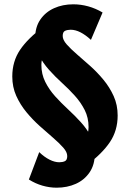

<svg xmlns="http://www.w3.org/2000/svg" viewBox="-20 -677 596 891"><path d="M382 90 322 30Q362 2 376.5 -28.5Q391 -59 391 -87Q391 -131 373 -166.5Q355 -202 327 -233Q299 -264 267 -293Q235 -322 207 -353.5Q179 -385 161 -420Q143 -455 143 -499Q143 -551 167 -586Q191 -621 231 -639Q271 -657 320 -657Q355 -657 389.5 -647.5Q424 -638 456 -619L402 -492Q377 -515 353.5 -527Q330 -539 308 -539Q293 -539 282 -534Q271 -529 271 -510Q271 -492 289.5 -471Q308 -450 337 -425Q366 -400 398.5 -371Q431 -342 460 -307Q489 -272 507.5 -231Q526 -190 526 -141Q526 -71 490 -17.5Q454 36 382 90ZM243 194Q210 194 177 184.5Q144 175 114 156L162 29Q186 52 210 64Q234 76 255 76Q270 76 281 71Q292 66 292 47Q292 29 273.5 8Q255 -13 226 -38Q197 -63 164.5 -92Q132 -121 103 -156Q74 -191 55.5 -232Q37 -273 37 -322Q37 -392 73 -445.5Q109 -499 182 -553L241 -493Q201 -465 186.5 -434.5Q172 -404 172 -376Q172 -333 190 -297Q208 -261 236 -230Q264 -199 296 -169.5Q328 -140 356 -109Q384 -78 402 -43Q420 -8 420 36Q420 87 396 122.5Q372 158 332 176Q292 194 243 194Z"/></svg>

Font: Ysabeau Infant Black
Style: Regular
Weight: 900
Designer: Christian Thalmann (Catharsis Fonts)
Version: Version 2.001;gftools[0.9.30]; featfreeze: ss01,ss02,lnum